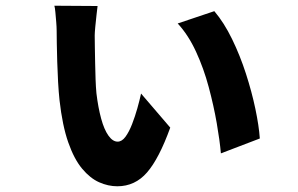

<svg xmlns="http://www.w3.org/2000/svg" viewBox="-20 -604 1040 671"><path d="M321 -583Q320 -575 317.5 -553.5Q315 -532 313 -510.5Q311 -489 311 -480Q311 -464 311.5 -438.5Q312 -413 312.5 -384Q313 -355 314 -327Q315 -299 317 -278Q323 -228 333.5 -189.5Q344 -151 359 -130Q374 -109 391 -109Q406 -109 418.5 -126Q431 -143 441.5 -170Q452 -197 460 -225.5Q468 -254 473 -277L575 -158Q536 -50 494 -1.5Q452 47 390 47Q358 47 326.5 33Q295 19 267 -14.5Q239 -48 218.5 -106.5Q198 -165 188 -254Q185 -282 183 -317.5Q181 -353 180 -388.5Q179 -424 178.5 -453Q178 -482 178 -497Q178 -509 176.5 -527Q175 -545 173.5 -561.5Q172 -578 170 -584ZM729 -565Q763 -525 791 -467.5Q819 -410 839.5 -346.5Q860 -283 872.5 -223.5Q885 -164 888 -120L752 -68Q748 -113 737.5 -173.5Q727 -234 709.5 -299.5Q692 -365 665 -423.5Q638 -482 601 -522Z"/></svg>

Font: Noto Sans SC ExtraBold
Style: Regular
Weight: 800
Designer: Ryoko NISHIZUKA 西塚涼子 (kana, bopomofo & ideographs); Paul D. Hunt (Latin, Greek & Cyrillic); Sandoll Communications 산돌커뮤니
Foundry: Adobe
Version: Version 2.004-H2;hotconv 1.0.118;makeotfexe 2.5.65603